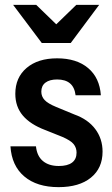

<svg xmlns="http://www.w3.org/2000/svg" viewBox="-20 -760 461 790"><path d="M221 10Q132 10 80 -34Q28 -78 23 -158H128Q132 -118 156.5 -97.5Q181 -77 222 -77Q258 -77 276.5 -91Q295 -105 295 -132Q295 -152 283 -167Q271 -182 236 -197L166 -225Q105 -248 74 -284.5Q43 -321 43 -374Q43 -441 89.5 -480.5Q136 -520 215 -520Q295 -520 342.5 -480Q390 -440 395 -368H291Q287 -401 268 -417Q249 -433 215 -433Q184 -433 167 -420Q150 -407 150 -383Q150 -363 163.5 -348.5Q177 -334 211 -320L286 -289Q342 -269 372 -229Q402 -189 402 -136Q402 -68 354 -29Q306 10 221 10ZM152 -583 34 -740H129L260 -613H163L294 -740H388L271 -583Z"/></svg>

Font: Instrument Sans SemiCondensed SemiBold
Style: Regular
Weight: 600
Width: 4
Designer: Rodrigo Fuenzalida
Foundry: fragTYPE
Version: Version 1.000;gftools[0.9.28]